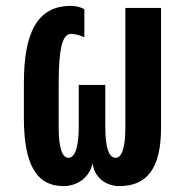

<svg xmlns="http://www.w3.org/2000/svg" viewBox="-20 -621 638 651"><path d="M195 10C245 10 285 -22 294 -68C299 -22 336 10 385 10C481 10 526 -54 526 -187V-594H405V-187C405 -120 393 -86 372 -86C349 -86 337 -121 337 -191V-333H247V-191C247 -121 234 -86 212 -86C191 -86 179 -120 179 -188V-339C179 -457 192 -506 220 -506C234 -506 246 -503 266 -495V-590C250 -598 237 -601 220 -601C105 -601 61 -508 61 -339V-220C61 -63 104 10 195 10Z"/></svg>

Font: Vanilla Cream
Style: Bold
Weight: 700
Designer: Jeremy Tribby, Jinavaṁso
Foundry: Tribby Type
Version: Version 1.422;Glyphs 3.1.2 (3151)